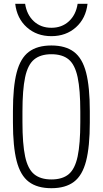

<svg xmlns="http://www.w3.org/2000/svg" viewBox="-20 -979 540 1009"><path d="M250 10Q176 10 131.5 -23.5Q87 -57 67.5 -133Q48 -209 48 -335V-395Q48 -522 67.5 -597.5Q87 -673 131.5 -706.5Q176 -740 250 -740Q324 -740 368.5 -706.5Q413 -673 432.5 -597.5Q452 -522 452 -395V-335Q452 -209 432.5 -133Q413 -57 368.5 -23.5Q324 10 250 10ZM250 -36Q308 -36 341 -63.5Q374 -91 388 -157Q402 -223 402 -337V-393Q402 -507 388 -573Q374 -639 341 -666.5Q308 -694 250 -694Q193 -694 159.5 -666.5Q126 -639 112 -573Q98 -507 98 -393V-337Q98 -223 112 -157Q126 -91 159.5 -63.5Q193 -36 250 -36ZM250 -789Q173 -789 121 -835.5Q69 -882 60 -959H112Q121 -901 158 -867Q195 -833 250 -833Q305 -833 342 -867Q379 -901 388 -959H440Q431 -882 379 -835.5Q327 -789 250 -789Z"/></svg>

Font: M PLUS 1 Code Light
Style: Regular
Weight: 300
Designer: Coji Morishita
Foundry: UNDERFOREST DESIGN
Version: Version 1.002